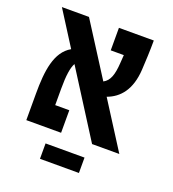

<svg xmlns="http://www.w3.org/2000/svg" viewBox="-135 -689 856 950"><g transform="rotate(20 293.0 -214.5)"><path d="M400.4 0H543.9L388.2 -244.6C452.6 -268.1 500.5 -322.8 506.8 -430.7C509.3 -471.7 512.2 -534.2 512.2 -585.9H328.6V-467.3H397.5C396.5 -452.6 395.5 -438.5 394.5 -424.3C390.6 -363.3 378.9 -326.7 346.7 -310.1L170.9 -585.9H28.3L142.6 -405.8C66.9 -362.8 54.2 -259.8 54.2 -139.2V0H237.3V-118.7H163.1V-205.6C163.1 -274.9 169.4 -316.9 183.1 -342.3ZM388.2 75.7H183.1V156.7H388.2Z"/></g></svg>

Font: Cascadia Code PL SemiBold
Style: Regular
Weight: 600
Monospace: yes
Designer: Aaron Bell
Foundry: Saja Typeworks
Version: Version 2404.023